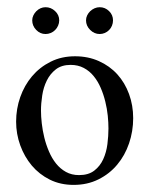

<svg xmlns="http://www.w3.org/2000/svg" viewBox="-20 -504 417 535"><path d="M351.1 -174.8Q351.1 -138.2 339.6 -104.5Q328.1 -70.8 306.6 -45.2Q285.2 -19.5 254.4 -4.2Q223.6 11.2 185.1 11.2Q148.4 11.2 118.9 -3.4Q89.4 -18.1 68.6 -42.7Q47.9 -67.4 36.4 -99.1Q24.9 -130.9 24.9 -165Q24.9 -200.7 36.4 -233.4Q47.9 -266.1 69.3 -291.5Q90.8 -316.9 121.1 -332Q151.4 -347.2 189 -347.2Q225.6 -347.2 255.6 -333.7Q285.6 -320.3 306.9 -296.9Q328.1 -273.4 339.6 -241.9Q351.1 -210.4 351.1 -174.8ZM282.2 -146Q282.2 -162.1 280.3 -181.6Q278.3 -201.2 273.4 -220.9Q268.6 -240.7 260.7 -259Q252.9 -277.3 241.2 -291.7Q229.5 -306.2 213.4 -314.7Q197.3 -323.2 176.8 -323.2Q151.9 -323.2 135.7 -310.8Q119.6 -298.3 110.4 -279.5Q101.1 -260.7 97.7 -238.3Q94.2 -215.8 94.2 -195.8Q94.2 -179.7 96.4 -160.2Q98.6 -140.6 103.5 -120.6Q108.4 -100.6 116.5 -81.8Q124.5 -63 136.2 -48.3Q147.9 -33.7 163.8 -24.9Q179.7 -16.1 200.2 -16.1Q226.6 -16.1 242.7 -28.6Q258.8 -41 267.6 -60.3Q276.4 -79.6 279.3 -102.5Q282.2 -125.5 282.2 -146ZM294.9 -447.3Q294.9 -439.5 292 -432.4Q289.1 -425.3 283.9 -420.2Q278.8 -415 272 -412.1Q265.1 -409.2 257.8 -409.2Q242.7 -409.2 231.2 -420.7Q219.7 -432.1 219.7 -447.3Q219.7 -454.6 222.9 -461.2Q226.1 -467.8 231.4 -472.9Q236.8 -478 243.7 -481Q250.5 -483.9 257.8 -483.9Q272.9 -483.9 283.9 -473.1Q294.9 -462.4 294.9 -447.3ZM145 -447.3Q145 -439.5 141.8 -432.4Q138.7 -425.3 133.5 -420.2Q128.4 -415 121.3 -412.1Q114.3 -409.2 106.9 -409.2Q91.8 -409.2 80.8 -420.7Q69.8 -432.1 69.8 -447.3Q69.8 -454.6 73 -461.2Q76.2 -467.8 81.3 -472.9Q86.4 -478 93 -481Q99.6 -483.9 106.9 -483.9Q122.1 -483.9 133.5 -473.1Q145 -462.4 145 -447.3Z"/></svg>

Font: Scheherazade
Style: Regular
Weight: 400
Designer: SIL International
Foundry: SIL International
Version: Version 2.100 (build 932/914)